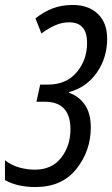

<svg xmlns="http://www.w3.org/2000/svg" viewBox="-37 -744 452 774"><path d="M106 10Q213 10 271 -63Q329 -136 329 -230Q329 -288 304.5 -322.5Q280 -357 241 -370L242 -373Q312 -392 353.5 -451.5Q395 -511 395 -588Q395 -652 357.5 -688Q320 -724 256 -724Q211 -724 175 -710Q139 -696 106 -670L130 -609Q158 -630 185.5 -642Q213 -654 242 -654Q314 -654 314 -571Q314 -502 272 -452.5Q230 -403 157 -403H125L110 -334H143Q247 -334 247 -223Q247 -156 209.5 -108Q172 -60 103 -60Q72 -60 40 -69Q8 -78 -17 -98V-18Q33 10 106 10Z"/></svg>

Font: Noto Sans UI Condensed
Style: Italic
Weight: 400
Width: 3
Italic angle: -12°
Designer: Monotype Design Team
Foundry: Monotype Imaging Inc.
Version: Version 1.901